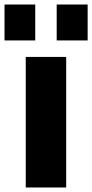

<svg xmlns="http://www.w3.org/2000/svg" viewBox="-55 -830 408 850"><path d="M196 -651V-810H333V-651ZM-35 -651V-810H101V-651ZM59 0V-578H238V0Z"/></svg>

Font: Oswald Heavy
Style: Regular
Weight: 400
Designer: Vernon Adams
Foundry: Vernon Adams
Version: Version 4.101